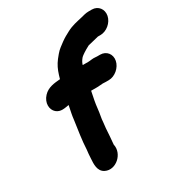

<svg xmlns="http://www.w3.org/2000/svg" viewBox="-220 -908 1172 1257"><g transform="rotate(-30 366.0 -279.0)"><path d="M408.7 -304H437.7C456.3 -304 470.5 -306.8 482.2 -307C489.6 -306.4 497 -306 504.1 -306H527.1C574.7 -306 621.2 -346.4 630.5 -393C639.8 -440 608.7 -479 561.6 -479H538.6C535.2 -479 531.2 -479.3 526.9 -479.8C506.7 -482.4 486.3 -477 472.2 -477H445C441.1 -477.2 435.6 -477.4 428.9 -477.3C434.5 -495.8 442.8 -508.7 454.7 -522.5C460.1 -527.9 467.9 -533.4 480.2 -541.8C492.4 -550.9 508 -558.1 527.5 -569.2C549 -575.5 580.7 -580.8 608.5 -589H627.6C674.6 -589 721.4 -628 730.8 -675C740.1 -721.6 709.7 -762 662.1 -762H638.1C614.7 -762 594.4 -754.9 578.9 -751.3C537 -741.3 500.9 -735.6 459.6 -713.4C436.7 -701.2 418.7 -691.8 395.2 -674.8C374 -658.4 350.5 -643.9 330.3 -619.1L308.8 -592.7C286.1 -562.9 273.1 -535.2 261.7 -498.5L255.2 -476.3C254.7 -474.6 254.5 -474 253.8 -471.4C251.8 -471.2 249.4 -471.1 247.5 -470.9C210.7 -467.3 162 -464.7 127.1 -427.3C88.3 -385.6 92.2 -332.4 122 -306.8C151.8 -281.3 188.2 -292 218.3 -296.8L206.5 -238C203.7 -223.8 201.8 -211.1 200.2 -196C190.4 -126.4 177.9 -51.4 175 16.3C172.9 38.9 170.2 53.2 169.6 78.8C166.9 119.2 162.3 173.2 207.3 195.3C276.5 229.3 362.9 153.6 344.4 75.2C348.3 35.8 351.2 -2.4 353.6 -43.9L358.4 -87.8C359.3 -102.4 360.6 -113.2 363 -125C371 -165.4 372.1 -200.9 379.5 -238L392.7 -304.1C398.1 -304.3 404.5 -304 408.7 -304Z"/></g></svg>

Font: Smoothie
Style: BdIt
Weight: 700
Foundry: Cannot Into Space Fonts
Version: Version 0.8